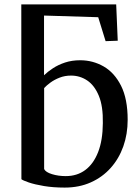

<svg xmlns="http://www.w3.org/2000/svg" viewBox="-20 -839 632 870"><path d="M273 11Q221.5 11 179.5 4Q137.5 -3 110.5 -12.2Q83.5 -21.5 77 -27L76.5 -819H506.5L513.5 -654.5L458.5 -652.5L425 -761L179.5 -768.5V-498Q196 -514 220 -529.8Q244 -545.5 275 -555.8Q306 -566 343 -566Q400.5 -566 449.5 -538Q498.5 -510 528.5 -450.5Q558.5 -391 558.5 -296Q558.5 -231.5 538.8 -175.8Q519 -120 481.5 -78Q444 -36 391.2 -12.5Q338.5 11 273 11ZM278 -41Q329 -41 366.2 -68.5Q403.5 -96 424.5 -149.5Q445.5 -203 446 -281Q447.5 -357.5 427.8 -405Q408 -452.5 375 -474.5Q342 -496.5 302 -496.5Q274 -496.5 250.2 -487.2Q226.5 -478 208.5 -464.8Q190.5 -451.5 180 -440V-73Q187 -58.5 215.8 -49.8Q244.5 -41 278 -41Z"/></svg>

Font: Merriweather 28pt
Style: Regular
Weight: 400
Version: Version 2.100